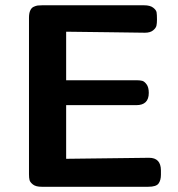

<svg xmlns="http://www.w3.org/2000/svg" viewBox="-20 -714 682 734"><path d="M90.8 -47.9V-646Q90.8 -663.1 95.5 -673.6Q100.1 -684.1 108.6 -688Q117.2 -691.9 123.5 -692.9Q129.9 -693.8 141.1 -693.8H530.8Q553.7 -693.8 565.4 -684.8Q577.1 -675.8 578.6 -667Q580.1 -658.2 580.1 -639.2Q580.1 -625 578.1 -616Q576.2 -606.9 565.2 -597.9Q554.2 -588.9 534.2 -588.9Q522.9 -588.9 395 -590.8Q267.1 -592.8 232.9 -592.8V-407.2H502.9Q515.1 -407.2 523.7 -405Q532.2 -402.8 540.5 -391.4Q548.8 -379.9 548.8 -358.9Q548.8 -312 501 -312H232.9V-106.9L549.8 -110.8Q594.7 -110.8 595.2 -63V-45.9Q595.2 -24.9 586.2 -12.5Q577.1 0 546.9 0H139.2Q117.2 0 106.2 -8.5Q95.2 -17.1 93 -25.4Q90.8 -33.7 90.8 -47.9Z"/></svg>

Font: CMU Sans Serif
Style: Bold
Weight: 700
Version: Version 0.7.0